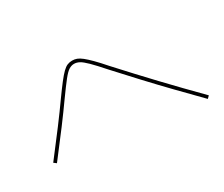

<svg xmlns="http://www.w3.org/2000/svg" viewBox="-95 -856 1189 1020"><g transform="rotate(-30 500.0 -346.5)"><path d="M933 -78Q865 -147 802 -212Q739 -277 678 -342.5Q617 -408 554 -477Q510 -527 484 -552.5Q458 -578 442 -586.5Q426 -595 410 -595Q394 -595 378.5 -585.5Q363 -576 339.5 -546.5Q316 -517 273 -457Q235 -403 185.5 -337Q136 -271 68 -183L52 -195Q120 -283 169.5 -349Q219 -415 257 -469Q290 -515 312.5 -544Q335 -573 351 -588.5Q367 -604 380.5 -609.5Q394 -615 410 -615Q425 -615 438.5 -610Q452 -605 469 -591.5Q486 -578 510 -554Q534 -530 568 -491Q662 -388 753 -292Q844 -196 947 -92Z"/></g></svg>

Font: M PLUS 1 Thin
Style: Regular
Weight: 100
Designer: Coji Morishita
Foundry: UNDERFOREST DESIGN
Version: Version 1.001